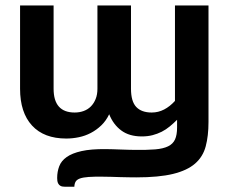

<svg xmlns="http://www.w3.org/2000/svg" viewBox="-20 -505 853 710"><path d="M464.4 -484.9V-176.8Q464.4 -129.9 483.9 -109.4Q503.4 -88.9 541 -88.9Q565.4 -88.9 586.9 -100.1Q608.4 -111.3 627 -131.8V-484.9H751V-53.7Q751 -2.4 740.7 36.1Q730.5 74.7 701.2 100.1Q671.9 125.5 619.6 138.2Q567.4 150.9 483.9 150.9Q470.7 150.9 455.1 150.6Q439.5 150.4 423.1 149.9Q406.7 149.4 390.9 148.9Q375 148.4 361.3 148.4Q328.1 147.9 307.6 149.4Q287.1 150.9 275.6 155Q264.2 159.2 259.8 166.5Q255.4 173.8 254.9 185.5H219.7Q209.5 185.5 203.9 182.4Q198.2 179.2 195.6 174.3Q192.9 169.4 192.1 163.8Q191.4 158.2 191.4 153.3Q191.4 129.9 199 109.9Q206.5 89.8 226.6 75.7Q246.6 61.5 281.5 53.7Q316.4 45.9 370.6 46.4Q382.8 46.4 397 46.9Q411.1 47.4 425.8 47.9Q440.4 48.3 454.3 48.8Q468.3 49.3 480 49.3Q523.9 49.8 553.7 47.4Q583.5 44.9 601.6 36.1Q619.6 27.3 627.2 10.7Q634.8 -5.9 634.8 -33.7V-62Q621.6 -48.8 607.7 -37.4Q593.8 -25.9 577.9 -17.8Q562 -9.8 543.9 -5.1Q525.9 -0.5 504.4 -0.5Q458 -0.5 428.5 -22.5Q398.9 -44.4 383.8 -82.5Q372.1 -58.1 354.5 -41.3Q336.9 -24.4 315.9 -13.4Q294.9 -2.4 271.7 2.4Q248.5 7.3 225.1 7.3Q142.6 7.3 98.4 -40.8Q54.2 -88.9 54.2 -176.8V-484.9H178.2V-176.8Q178.2 -88.9 256.3 -88.9Q273.9 -88.9 289.3 -94.5Q304.7 -100.1 315.9 -111.3Q327.1 -122.6 333.7 -138.9Q340.3 -155.3 340.3 -176.8V-484.9Z"/></svg>

Font: Carlito
Style: Bold
Weight: 700
Designer: Lukasz Dziedzic
Foundry: tyPoland Lukasz Dziedzic
Version: Version 1.104